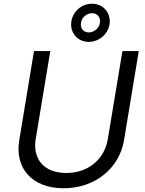

<svg xmlns="http://www.w3.org/2000/svg" viewBox="-20 -1003 781 1036"><path d="M640.6 -727.3 561.8 -252.8C544.7 -146.3 458.8 -69.6 337.4 -69.6C215.9 -69.6 155.5 -146.3 172.6 -252.8L251.4 -727.3H163.4L83.8 -245.7C58.9 -96.6 152 12.8 323.2 12.8C494.3 12.8 624.3 -96.6 649.1 -245.7L728.7 -727.3ZM365.1 -887.8C355.5 -827.8 397.7 -777 458.8 -777C513.5 -777 562.5 -817.5 571 -872.2C580.3 -931.5 538 -983 476.6 -983C421.9 -983 373.6 -942.8 365.1 -887.8ZM416.9 -880C421.5 -910.2 448.2 -931.8 476.6 -931.8C506 -931.8 523.8 -908.4 519.2 -880C514.6 -850.1 487.6 -828.1 458.8 -828.1C429.7 -828.1 412.3 -851.2 416.9 -880Z"/></svg>

Font: Margiela Sans
Style: Italic
Weight: 400
Italic angle: -9.39999°
Designer: Stefan Endress, Andreas Faust
Version: Version 1.100;FEAKit 1.0